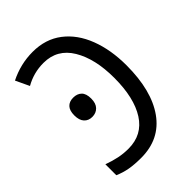

<svg xmlns="http://www.w3.org/2000/svg" viewBox="-215 -823 931 931"><g transform="rotate(-45 250.0 -358.0)"><path d="M48 -16V-91Q84 -78 115.5 -71.5Q147 -65 181 -65Q276 -65 325.5 -142.5Q375 -220 375 -357Q375 -488 326 -569.5Q277 -651 183 -651Q116 -651 58 -618L25 -688Q101 -726 184 -726Q272 -726 334 -678.5Q396 -631 428 -547.5Q460 -464 460 -358Q460 -185 390.5 -87.5Q321 10 193 10Q147 10 113.5 4Q80 -2 48 -16ZM109 -365Q109 -398 124 -414Q139 -430 166 -430Q193 -430 209 -414.5Q225 -399 225 -365Q225 -332 208.5 -315Q192 -298 166 -298Q140 -298 124.5 -315Q109 -332 109 -365Z"/></g></svg>

Font: Noto Sans Mono UI Cond
Style: Regular
Weight: 400
Width: 3
Monospace: yes
Designer: Monotype Design team
Foundry: Monotype Imaging Inc.
Version: Version 1.000